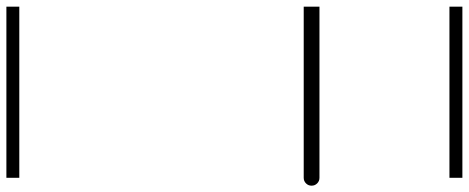

<svg xmlns="http://www.w3.org/2000/svg" viewBox="-473 -561 1453 595"><g transform="rotate(-90 253.5 -263.5)"><path d="M0 -48.8H530.3V0H0Q-10.3 0 -17.3 -7.1Q-24.4 -14.2 -24.4 -24.4Q-24.4 -34.7 -17.3 -41.7Q-10.3 -48.8 0 -48.8ZM0 402.8H530.3V442.9H0ZM0 -970.2H530.3V-930.2H0Z"/></g></svg>

Font: AzarMehrMSRS1
Style: Regular
Weight: 1
Designer: Amin Abedi
Version: Version 1.00